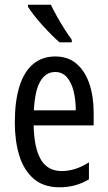

<svg xmlns="http://www.w3.org/2000/svg" viewBox="-20 -786 458 816"><path d="M215 -546Q270 -546 306 -514.5Q342 -483 360 -429.5Q378 -376 378 -309V-253H123Q125 -156 154 -107.5Q183 -59 242 -59Q271 -59 299.5 -68Q328 -77 358 -96V-24Q330 -7 299 1.5Q268 10 233 10Q165 10 123 -26.5Q81 -63 62 -125Q43 -187 43 -265Q43 -356 62.5 -418.5Q82 -481 120.5 -513.5Q159 -546 215 -546ZM215 -480Q174 -480 151 -440Q128 -400 124 -317H302Q302 -361 293 -398Q284 -435 264.5 -457.5Q245 -480 215 -480ZM196 -766Q207 -743 222.5 -715.5Q238 -688 254.5 -662Q271 -636 285 -617V-606H233Q218 -619 199 -638Q180 -657 160.5 -678.5Q141 -700 125 -720.5Q109 -741 99 -757V-766Z"/></svg>

Font: Noto Sans Thai ExtraCondensed
Style: Regular
Weight: 400
Width: 2
Designer: Monotype Design Team
Foundry: Monotype Imaging Inc.
Version: Version 2.002